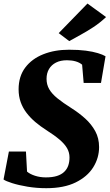

<svg xmlns="http://www.w3.org/2000/svg" viewBox="-20 -1026 605 1058"><path d="M235 11Q181.5 11 132 2.8Q82.5 -5.5 47 -16.8Q11.5 -28 -0.5 -37L29 -191H123L129 -80.5Q145 -66.5 173 -57.5Q201 -48.5 232.5 -48.5Q268.5 -48.5 293.2 -56.2Q318 -64 333.5 -78.8Q349 -93.5 356 -113.5Q363 -133.5 363 -158.5Q363 -186 349.5 -209.5Q336 -233 307.8 -257Q279.5 -281 234.5 -309.5Q202.5 -330 175 -353.2Q147.5 -376.5 126.5 -403.8Q105.5 -431 94 -463.2Q82.5 -495.5 82.5 -533.5Q82.5 -605 119 -653.5Q155.5 -702 218.5 -727Q281.5 -752 360.5 -752Q413.5 -752 453 -746.8Q492.5 -741.5 519.5 -733.2Q546.5 -725 561.5 -716L536.5 -569H441L432.5 -669.5Q418.5 -681.5 397 -687.8Q375.5 -694 349 -694Q313.5 -694 288.5 -681.2Q263.5 -668.5 250 -645.5Q236.5 -622.5 236.5 -591.5Q236.5 -560 251.2 -534.5Q266 -509 296.5 -484.2Q327 -459.5 374.5 -429.5Q415.5 -403.5 449.8 -372.5Q484 -341.5 505 -303Q526 -264.5 526 -215.5Q526 -156 493.8 -104.2Q461.5 -52.5 397 -20.8Q332.5 11 235 11ZM361.5 -799.5 303.5 -843.5 462 -1006.5 564.5 -932Q530.5 -900 493.8 -876Q457 -852 423 -833.5Q389 -815 361.5 -799.5Z"/></svg>

Font: Merriweather 28pt Black
Style: Italic
Weight: 900
Italic angle: -7.8°
Version: Version 2.101